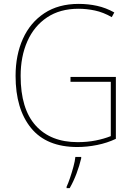

<svg xmlns="http://www.w3.org/2000/svg" viewBox="-20 -838 687 986"><path d="M342 -443H575V-125Q531 -104 479 -93.5Q427 -83 377 -83Q219 -83 139.5 -180.5Q60 -278 60 -448Q60 -555 97.5 -638.5Q135 -722 207.5 -770Q280 -818 384 -818Q433 -818 478.5 -808Q524 -798 567 -774L554 -750Q510 -775 467.5 -784Q425 -793 383 -793Q288 -793 221.5 -748.5Q155 -704 120.5 -626Q86 -548 86 -448Q86 -279 163 -193.5Q240 -108 379 -108Q428 -108 471 -116.5Q514 -125 549 -139V-418H342ZM397 -25Q388 13 373 53Q358 93 338 128H322V121Q330 104 339.5 76Q349 48 357 18.5Q365 -11 367 -32H397Z"/></svg>

Font: Noto Sans Kannada UI SemiCondensed Thin
Style: Regular
Weight: 100
Width: 4
Designer: Jelle Bosma - Monotype Design Team
Foundry: Monotype Imaging Inc.
Version: Version 2.005; ttfautohint (v1.8.4.7-5d5b)